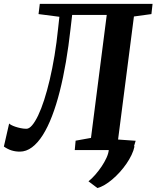

<svg xmlns="http://www.w3.org/2000/svg" viewBox="-47 -763 796 976"><path d="M-0.5 -135.3Q1.5 -132.3 10 -127.7Q18.6 -123 30.8 -118.9Q43 -114.7 57.9 -111.6Q72.8 -108.4 87.4 -108.4Q101.1 -108.4 116.2 -126Q131.3 -143.6 147 -176.3Q162.6 -209 177.5 -254.9Q192.4 -300.8 205.8 -357.7Q219.2 -414.6 230.2 -480.7Q241.2 -546.9 248.5 -619.6L254.9 -677.7L148.9 -691.4L155.3 -743.2H728.5L722.7 -691.4L633.8 -679.2L553.2 -53.7L642.6 -47.4L634.3 -20L636.7 -18.6Q632.3 2.4 621.6 24.9Q610.8 47.4 595.5 69.6Q580.1 91.8 561.8 112.1Q543.5 132.3 523.9 148.9Q504.4 165.5 484.9 177Q465.3 188.5 448.2 192.9L402.8 158.7Q419.4 145.5 437 125.5Q454.6 105.5 469.5 83.3Q484.4 61 494.4 39.1Q504.4 17.1 505.9 0H333L337.4 -47.9L415.5 -62L495.6 -687H319.8L311.5 -615.7Q301.8 -528.3 288.1 -448.2Q274.4 -368.2 256.8 -298.8Q239.3 -229.5 217.5 -172.9Q195.8 -116.2 170.4 -76.2Q145 -36.1 115.7 -14.2Q86.4 7.8 53.7 7.8Q31.7 7.8 12 1.7Q-7.8 -4.4 -27.3 -18.1Z"/></svg>

Font: Merriweather Bold
Style: Italic
Weight: 700
Italic angle: -7°
Designer: Eben Sorkin ( eben@eyebytes.com )
Foundry: Eben Sorkin ( eben@eyebytes.com )
Version: Version 1.5; ttfautohint (v0.97) -l 13 -r 13 -G 200 -x 24 -f